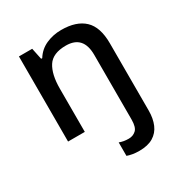

<svg xmlns="http://www.w3.org/2000/svg" viewBox="-182 -681 995 1053"><g transform="rotate(-30 315.0 -154.5)"><path d="M397 240Q373 240 353.5 236.5Q334 233 321 228V143Q335 148 348.5 150.5Q362 153 380 153Q407 153 426 135.5Q445 118 445 69V-340Q445 -462 335 -462Q252 -462 220.5 -413Q189 -364 189 -273V0H83V-539H167L182 -467H189Q215 -509 259.5 -529Q304 -549 356 -549Q451 -549 501 -502Q551 -455 551 -352V74Q551 124 535 161.5Q519 199 485 219.5Q451 240 397 240Z"/></g></svg>

Font: Noto Sans Vithkuqi Medium
Style: Regular
Weight: 500
Version: Version 1.001